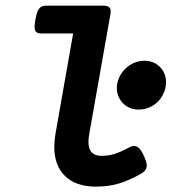

<svg xmlns="http://www.w3.org/2000/svg" viewBox="-20 -661 640 691"><path d="M577.6 -365.7Q577.6 -340.3 564.9 -317.4Q552.2 -294.4 529.5 -280.5Q506.8 -266.6 478 -266.6Q456.1 -266.6 438.2 -277.1Q420.4 -287.6 410.4 -305.4Q400.4 -323.2 400.4 -344.2Q400.4 -368.7 413.6 -391.4Q426.8 -414.1 449.7 -428.2Q472.7 -442.4 500.5 -442.4Q522.5 -442.4 540 -432.1Q557.6 -421.9 567.6 -404.3Q577.6 -386.7 577.6 -365.7ZM378.4 -620.1Q378.4 -617.7 377.4 -609.9L300.8 -176.3Q298.3 -160.6 298.3 -150.4Q298.3 -124.5 310.3 -112.3Q322.3 -100.1 345.7 -100.1Q369.6 -100.1 391.8 -106.9Q414.1 -113.8 444.8 -130.4Q454.6 -135.7 462.4 -135.7Q473.1 -135.7 481.4 -127Q489.7 -118.2 498 -99.6Q508.3 -76.7 508.3 -65.4Q508.3 -47.9 488.3 -36.1Q442.4 -10.3 405.3 0.2Q368.2 10.7 325.2 10.7Q253.9 10.7 214.6 -26.9Q175.3 -64.5 175.3 -132.8Q175.3 -154.8 179.7 -179.7L243.2 -540.5H129.4Q116.2 -540.5 110.4 -545.7Q104.5 -550.8 104.5 -564.9Q104.5 -575.2 107.4 -590.3Q110.8 -610.8 116 -621.6Q121.1 -632.3 128.2 -636.5Q135.3 -640.6 147 -640.6H352.1Q365.7 -640.6 372.1 -635.7Q378.4 -630.9 378.4 -620.1Z"/></svg>

Font: Courier Prime
Style: Bold Italic
Weight: 700
Italic angle: -10°
Designer: Alan Dague-Greene
Foundry: Quote-Unquote Apps
Version: Version 3.018